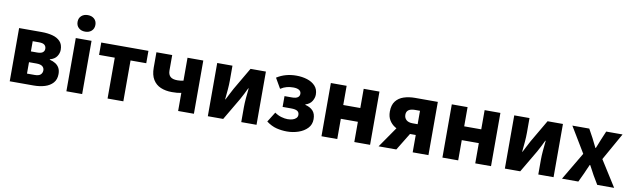

<svg xmlns="http://www.w3.org/2000/svg" viewBox="-44 -1236 5798 1762"><g transform="rotate(10 2855.5 -355.5)"><path d="M64.6 0V-496H275.4Q331.5 -496 376.5 -484Q421.5 -472 448.5 -443.5Q475.4 -414.9 475.4 -365.1Q475.4 -333.6 456.1 -304.2Q436.7 -274.8 392.3 -262.7V-258.7Q423 -251.6 446 -237.1Q469 -222.6 481.7 -199.6Q494.3 -176.6 494.3 -143.1Q494.3 -92 466.1 -60.5Q438 -29 391.3 -14.5Q344.6 0 287.6 0ZM208.4 -303.8H266.6Q302.4 -303.8 318.4 -316.3Q334.3 -328.7 334.3 -349.8Q334.3 -372.6 319.1 -385.8Q303.8 -399 267.4 -399H208.4ZM208.4 -97H279.6Q319 -97 335.1 -112.7Q351.2 -128.3 351.2 -152.5Q351.2 -174.8 333.9 -189Q316.6 -203.3 277.8 -203.3H208.4Z M592.6 0V-496H739.5V0ZM666 -568.7Q629.1 -568.7 606 -589.8Q582.9 -610.9 582.9 -645.9Q582.9 -680.7 606 -701.7Q629.1 -722.7 666 -722.7Q703.1 -722.7 726.1 -701.7Q749.1 -680.7 749.1 -645.9Q749.1 -610.9 726.1 -589.8Q703.1 -568.7 666 -568.7Z M976.3 0V-380.8H830V-496.1H1269.7V-380.8H1123.3V0Z M1633.9 0V-168.7Q1613.8 -164.3 1595.7 -162.6Q1577.6 -160.8 1546.7 -160.8Q1487.8 -160.8 1442.2 -180Q1396.6 -199.2 1370.4 -241.8Q1344.2 -284.3 1344.2 -353V-496.1H1491.2V-353Q1491.2 -314.8 1511.7 -295.5Q1532.1 -276.1 1578.7 -276.1Q1595 -276.1 1607.9 -277.9Q1620.9 -279.7 1633.9 -282.4V-496.1H1780.9V0Z M1910.6 0V-496H2052.8V-358.4Q2052.8 -320.1 2049 -274.7Q2045.2 -229.3 2040.2 -180.3H2043.6Q2055.9 -206 2072.3 -236.3Q2088.6 -266.7 2099.9 -288.7L2221.1 -496H2364.4V0H2222.1V-138.1Q2222.1 -175.5 2226 -220.9Q2229.9 -266.2 2235.4 -316.2H2231.4Q2219.5 -290.2 2203.7 -259.5Q2187.9 -228.8 2175.6 -206.9L2053.8 0Z M2649 12Q2599.4 12 2551.9 0.3Q2504.3 -11.4 2456.5 -46.9L2514.6 -139.9Q2544.9 -118.7 2577 -109.6Q2609.1 -100.4 2635.1 -100.4Q2661.7 -100.4 2682.4 -106.9Q2703 -113.5 2715 -125.9Q2727.1 -138.3 2727.1 -155.8Q2727.1 -181.1 2708.5 -192.2Q2690 -203.3 2650.6 -203.3H2571.6V-303.8H2641.7Q2677 -303.8 2694.1 -315.7Q2711.3 -327.6 2711.3 -349.5Q2711.3 -372.2 2692.3 -384.2Q2673.3 -396.1 2637.6 -396.1Q2605.7 -396.1 2577.3 -388.8Q2548.9 -381.4 2519.9 -362.6L2465.4 -457.2Q2506.2 -483.3 2551.7 -495.7Q2597.1 -508 2647.4 -508Q2701.2 -508 2748.1 -493.3Q2795 -478.5 2823.7 -447.4Q2852.4 -416.2 2852.4 -366.9Q2852.4 -336.2 2833.8 -305.7Q2815.1 -275.1 2773.6 -262.2V-258.2Q2819.7 -247.1 2845.5 -219.5Q2871.3 -191.8 2871.3 -141.4Q2871.3 -91.1 2839.1 -57.1Q2806.8 -23 2755.8 -5.5Q2704.7 12 2649 12Z M2969.7 0V-496.1H3116.7V-317.1H3275.6V-496.1H3422.6V0H3275.6V-188.6H3116.7V0Z M3819.6 0V-161.7H3764Q3727.4 -161.7 3689.2 -171Q3650.9 -180.2 3619.2 -200.3Q3587.4 -220.4 3567.8 -253Q3548.1 -285.7 3548.1 -332Q3548.1 -393.9 3576 -429.6Q3603.9 -465.4 3650.8 -480.7Q3697.8 -496 3754.9 -496H3966.5V0ZM3773.2 -262.2H3819.6V-387.2H3773.2Q3733.6 -387.2 3713.4 -372.7Q3693.3 -358.1 3693.3 -328.7Q3693.3 -298.9 3713.4 -280.6Q3733.6 -262.2 3773.2 -262.2ZM3502 0 3666.4 -237.6 3787.6 -196.9 3667.1 0Z M4096.7 0V-496.1H4243.7V-317.1H4402.6V-496.1H4549.6V0H4402.6V-188.6H4243.7V0Z M4678.6 0V-496H4820.8V-358.4Q4820.8 -320.1 4817 -274.7Q4813.2 -229.3 4808.2 -180.3H4811.6Q4823.9 -206 4840.3 -236.3Q4856.6 -266.7 4867.9 -288.7L4989.1 -496H5132.4V0H4990.1V-138.1Q4990.1 -175.5 4994 -220.9Q4997.9 -266.2 5003.4 -316.2H4999.4Q4987.5 -290.2 4971.7 -259.5Q4955.9 -228.8 4943.6 -206.9L4821.8 0Z M5211 0 5363.5 -258.2 5220.1 -496.1H5377.7L5421.7 -415.9Q5432.1 -395.3 5442.7 -373.7Q5453.3 -352.1 5463.9 -331.3H5467.9Q5476.1 -352.1 5484.9 -373.7Q5493.7 -395.3 5501.7 -415.9L5535.6 -496.1H5687.9L5544.5 -241.4L5696.9 0H5539.4L5490.6 -82Q5479.2 -103.3 5467.5 -125.3Q5455.8 -147.3 5444.1 -168.3H5440.1Q5430.9 -147.3 5421 -125.7Q5411.1 -104.1 5401.9 -82L5363.3 0Z"/></g></svg>

Font: Source Sans 3 Variable
Style: Regular
Weight: 200
Designer: Paul D. Hunt
Foundry: Adobe Systems Incorporated
Version: Version 3.026